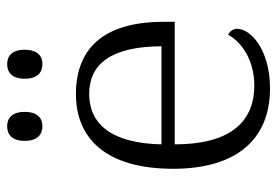

<svg xmlns="http://www.w3.org/2000/svg" viewBox="-142 -642 793 550"><g transform="rotate(-90 255.0 -366.5)"><path d="M347 -642C369 -642 388 -655 388 -693C388 -730 369 -743 347 -743C324 -743 305 -730 305 -693C305 -655 324 -642 347 -642ZM169 -642C191 -642 210 -655 210 -693C210 -730 191 -743 169 -743C146 -743 127 -730 127 -693C127 -655 146 -642 169 -642ZM277 10C389 10 448 -46 448 -84C448 -96 440 -106 431 -110C409 -69 355 -35 286 -35C176 -35 117 -111 117 -263H468V-295C468 -473 386 -546 261 -546C139 -546 47 -466 47 -267C47 -87 131 10 277 10ZM398 -301H117C120 -445 176 -508 261 -508C349 -508 397 -443 398 -301Z"/></g></svg>

Font: Noto Serif Light
Style: Regular
Weight: 300
Designer: Monotype Design Team
Foundry: Monotype Imaging Inc.
Version: Version 2.013